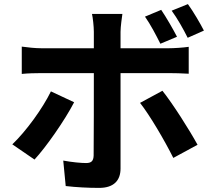

<svg xmlns="http://www.w3.org/2000/svg" viewBox="-20 -857 1040 935"><path d="M341 -359 228 -412C187 -328 107 -218 40 -154L148 -80C203 -139 295 -270 341 -359ZM771 -415 662 -356C710 -295 781 -174 824 -88L942 -152C902 -225 822 -351 771 -415ZM765 -809 686 -776C713 -738 741 -684 761 -644L842 -678C823 -715 790 -772 765 -809ZM895 -837 816 -805C844 -767 873 -715 894 -673L973 -708C955 -743 922 -800 895 -837ZM576 -789H428C432 -772 437 -728 437 -702V-622H183C151 -622 116 -626 86 -630V-497C114 -500 153 -501 183 -501H437V-500C437 -453 437 -136 436 -99C435 -73 425 -63 399 -63C375 -63 331 -67 288 -75L300 49C351 55 409 58 463 58C534 58 567 22 567 -36V-501H801C828 -501 867 -500 899 -498V-629C872 -625 828 -622 800 -622H567V-702C567 -727 574 -775 576 -789Z"/></svg>

Font: Source Han Sans CN
Style: Bold
Weight: 700
Designer: Ryoko NISHIZUKA 西塚涼子 (kana, bopomofo & ideographs); Paul D. Hunt (Latin, Greek & Cyrillic); Sandoll Communications 산돌커뮤니
Foundry: Adobe
Version: Version 2.001;hotconv 1.0.107;makeotfexe 2.5.65593